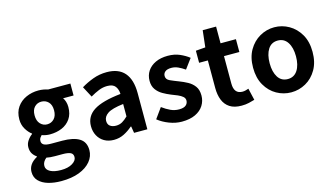

<svg xmlns="http://www.w3.org/2000/svg" viewBox="-101 -1073 2933 1677"><g transform="rotate(-15 1365.0 -234.0)"><path d="M276 243Q210 243 157.5 227.5Q105 212 74 180Q43 148 43 99Q43 27 123 -17V-22Q101 -36 86.5 -59Q72 -82 72 -117Q72 -148 90.5 -175.5Q109 -203 134 -221V-225Q105 -246 82 -284.5Q59 -323 59 -372Q59 -438 90.5 -483Q122 -528 173.5 -551Q225 -574 284 -574Q309 -574 330.5 -570Q352 -566 370 -560H571V-452H476Q487 -438 494 -415.5Q501 -393 501 -367Q501 -304 472 -261.5Q443 -219 394 -198Q345 -177 284 -177Q268 -177 249.5 -180Q231 -183 212 -190Q202 -180 195 -169.5Q188 -159 188 -141Q188 -119 207.5 -107.5Q227 -96 276 -96H372Q473 -96 527 -63Q581 -30 581 44Q581 100 543.5 145.5Q506 191 438 217Q370 243 276 243ZM284 -268Q322 -268 347.5 -295Q373 -322 373 -372Q373 -421 347.5 -447Q322 -473 284 -473Q247 -473 222 -447Q197 -421 197 -372Q197 -322 222.5 -295Q248 -268 284 -268ZM298 149Q362 149 401 125Q440 101 440 69Q440 39 416 28.5Q392 18 347 18H278Q230 18 201 11Q165 40 165 77Q165 111 201 130Q237 149 298 149Z M813 14Q763 14 726 -7.5Q689 -29 668.5 -67Q648 -105 648 -153Q648 -242 724.5 -291.5Q801 -341 970 -359Q969 -400 948 -428Q927 -456 875 -456Q836 -456 798 -440.5Q760 -425 721 -402L669 -500Q718 -530 777 -552Q836 -574 902 -574Q1009 -574 1063 -511.5Q1117 -449 1117 -327V0H997L987 -60H982Q946 -28 904 -7Q862 14 813 14ZM862 -101Q894 -101 919 -115.5Q944 -130 970 -156V-268Q867 -256 827.5 -229Q788 -202 788 -164Q788 -131 809 -116Q830 -101 862 -101Z M1427 14Q1371 14 1313.5 -8Q1256 -30 1214 -64L1281 -157Q1319 -129 1355 -112.5Q1391 -96 1431 -96Q1473 -96 1492.5 -112.5Q1512 -129 1512 -155Q1512 -176 1495 -190.5Q1478 -205 1451.5 -216.5Q1425 -228 1395 -239Q1360 -253 1325 -273Q1290 -293 1267.5 -324.5Q1245 -356 1245 -403Q1245 -453 1270.5 -491.5Q1296 -530 1343 -552Q1390 -574 1454 -574Q1515 -574 1562.5 -553Q1610 -532 1644 -505L1578 -416Q1548 -437 1518.5 -450.5Q1489 -464 1458 -464Q1420 -464 1401.5 -449Q1383 -434 1383 -410Q1383 -379 1416 -364Q1449 -349 1494 -332Q1531 -318 1567 -298.5Q1603 -279 1626.5 -247Q1650 -215 1650 -163Q1650 -114 1624.5 -73.5Q1599 -33 1549.5 -9.5Q1500 14 1427 14Z M1967 14Q1901 14 1860.5 -12.5Q1820 -39 1801.5 -86Q1783 -133 1783 -195V-444H1704V-553L1791 -560L1808 -711H1929V-560H2068V-444H1929V-196Q1929 -102 2006 -102Q2020 -102 2035 -106Q2050 -110 2061 -114L2086 -7Q2063 0 2033.5 7Q2004 14 1967 14Z M2417 14Q2347 14 2285.5 -20.5Q2224 -55 2186 -121Q2148 -187 2148 -280Q2148 -373 2186 -438.5Q2224 -504 2285.5 -539Q2347 -574 2417 -574Q2487 -574 2548.5 -539Q2610 -504 2648 -438.5Q2686 -373 2686 -280Q2686 -187 2648 -121Q2610 -55 2548.5 -20.5Q2487 14 2417 14ZM2417 -106Q2474 -106 2505 -153.5Q2536 -201 2536 -280Q2536 -359 2505 -406.5Q2474 -454 2417 -454Q2359 -454 2328.5 -406.5Q2298 -359 2298 -280Q2298 -201 2328.5 -153.5Q2359 -106 2417 -106Z"/></g></svg>

Font: Source Han Sans
Style: Bold
Weight: 700
Designer: Ryoko NISHIZUKA Ë•øÂ°öÊ∂ºÂ≠ê (kana, bopomofo & ideographs); Paul D. Hunt (Latin, Greek & Cyrillic); Sandoll Communicatio
Foundry: Adobe
Version: Version 2.004;hotconv 1.0.118;makeotfexe 2.5.65603